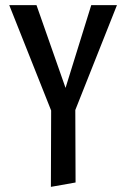

<svg xmlns="http://www.w3.org/2000/svg" viewBox="-20 -438 491 747"><path d="M435 -418 273 -10 274 272 178 289 179 -8 16 -418H122L235 -96L335 -418Z"/></svg>

Font: EauTestInfant Semibold
Style: Italic
Weight: 600
Italic angle: -12°
Designer: Christian Thalmann (Catharsis Fonts)
Version: Version 0.001;PS 000.001;hotconv 1.0.88;makeotf.lib2.5.64775